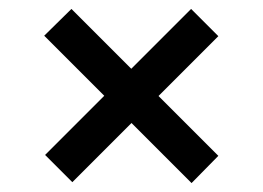

<svg xmlns="http://www.w3.org/2000/svg" viewBox="-20 -445 590 430"><path d="M409 -35 79 -365 140 -425 469 -96ZM142 -37 81 -98 408 -425 469 -364Z"/></svg>

Font: Ysabeau Office
Style: Bold Italic
Weight: 700
Italic angle: -12°
Designer: Christian Thalmann (Catharsis Fonts)
Version: Version 2.001;gftools[0.9.30]; featfreeze: tnum,lnum,ss02